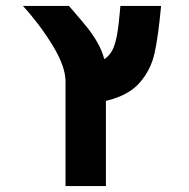

<svg xmlns="http://www.w3.org/2000/svg" viewBox="-20 -629 640 649"><path d="M524.5 -609H387Q382 -547.5 375.8 -512.5Q369.5 -477.5 359.5 -458.8Q349.5 -440 332.5 -429Q325 -457.5 310 -484Q295 -510.5 276.8 -533.5Q258.5 -556.5 226.5 -593.5L213 -609H57.5Q115 -546 158.2 -475Q201.5 -404 201.5 -353.5V0H338V-288Q414.5 -306 452.2 -349.5Q490 -393 502.5 -449.5Q515 -506 524.5 -609Z"/></svg>

Font: JuliaMono Black
Style: Regular
Weight: 900
Monospace: yes
Designer: cormullion
Foundry: corm
Version: Version 0.054; ttfautohint (v1.8.4)